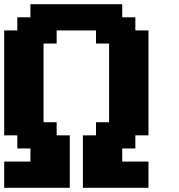

<svg xmlns="http://www.w3.org/2000/svg" viewBox="-20 -895 852 915"><path d="M375 0H687.5V-125H562.5V-187.5H625V-250H687.5V-750H625V-812.5H562.5V-875H125V-812.5H62.5V-750H0V-250H62.5V-187.5H125V-125H0V0H312.5V-250H250V-312.5H187.5V-687.5H250V-750H437.5V-687.5H500V-312.5H437.5V-250H375Z"/></svg>

Font: Faithful 32x
Style: Semibold
Weight: 400
Foundry: Faithful Resource Pack
Version: Version 1.0; January 27, 2023